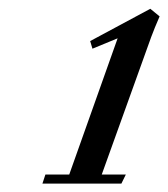

<svg xmlns="http://www.w3.org/2000/svg" viewBox="-20 -678 389 444"><path d="M78.1 -253.4 85 -274.4H140.1L252 -589.4L193.8 -565.4L188.5 -583L327.6 -657.7L349.1 -640.1Q337.4 -613.3 329.6 -592.3L215.3 -274.4H271L260.7 -253.4Z"/></svg>

Font: Elstob 18pt SemiBold
Style: Italic
Weight: 600
Italic angle: -20°
Designer: Peter S. Baker
Version: Version 1.015